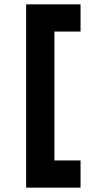

<svg xmlns="http://www.w3.org/2000/svg" viewBox="-20 -732 430 882"><path d="M100 -712H350V-587H230V5H350V130H100Z"/></svg>

Font: OVRPSS Recut ExtraBold
Style: Regular
Weight: 800
Designer: Giant Group
Foundry: Giant Group
Version: Version 1.001;hotconv 1.0.109;makeotfexe 2.5.65596